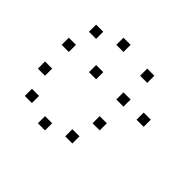

<svg xmlns="http://www.w3.org/2000/svg" viewBox="-143 -809 952 952"><g transform="rotate(45 333.5 -333.0)"><path d="M416.7 -133.3V-83.3H366.7V-133.3ZM275 -83.3V-33.3H225V-83.3ZM133.3 -133.3V-83.3H83.3V-133.3ZM466.7 -275V-225H416.7V-275ZM83.3 -275V-225H33.3V-275ZM608.3 -441.7V-391.7H558.3V-441.7ZM466.7 -441.7V-391.7H416.7V-441.7ZM275 -441.7V-391.7H225V-441.7ZM83.3 -441.7V-391.7H33.3V-441.7ZM466.7 -608.3V-558.3H416.7V-608.3ZM275 -633.3V-583.3H225V-633.3ZM133.3 -583.3V-533.3H83.3V-583.3Z"/></g></svg>

Font: 0xA000-Boxes
Style: Boxes
Weight: 400
Version: Version 0.1